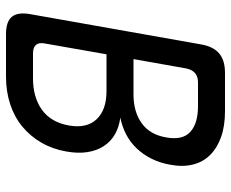

<svg xmlns="http://www.w3.org/2000/svg" viewBox="-85 -685 770 640"><g transform="rotate(90 300.0 -365.0)"><path d="M223 -730H350Q400 -730 436.5 -717Q473 -704 496.5 -680.5Q520 -657 528.5 -623Q537 -589 529 -547Q523 -513 509 -485Q495 -457 474.5 -435.5Q454 -414 428 -400.5Q402 -387 372 -381Q404 -377 428 -363Q452 -349 467 -326Q482 -303 487 -271.5Q492 -240 485 -201Q477 -155 455.5 -118Q434 -81 402 -54.5Q370 -28 327.5 -14Q285 0 235 0H94Q52 0 36 -19.5Q20 -39 27 -80L128 -650Q135 -691 158 -710.5Q181 -730 223 -730ZM161 -335 125 -130Q121 -110 129.5 -100Q138 -90 158 -90H241Q304 -90 345.5 -119.5Q387 -149 398 -208Q409 -268 378 -301.5Q347 -335 284 -335ZM177 -425H295Q353 -425 391 -452.5Q429 -480 438 -534Q448 -588 420 -614Q392 -640 334 -640H255Q235 -640 223.5 -630Q212 -620 208 -600Z"/></g></svg>

Font: Maple Mono Normal NL
Style: Italic
Weight: 400
Italic angle: -10°
Monospace: yes
Designer: subframe7536
Version: Version 7.000